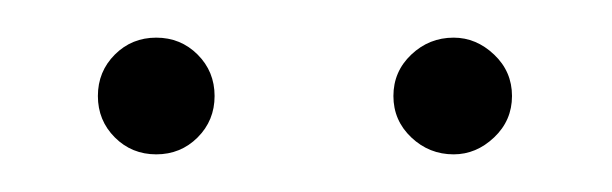

<svg xmlns="http://www.w3.org/2000/svg" viewBox="-20 -705 325 102"><path d="M63 -623Q50 -623 41 -632Q32 -641 32 -654Q32 -667 41 -676Q50 -685 63 -685Q76 -685 85 -676Q94 -667 94 -654Q94 -641 85 -632Q76 -623 63 -623ZM221 -623Q208 -623 198.5 -632Q189 -641 189 -654Q189 -667 198.5 -676Q208 -685 221 -685Q233 -685 242.5 -676Q252 -667 252 -654Q252 -641 242.5 -632Q233 -623 221 -623Z"/></svg>

Font: Murecho Thin ExtraLight
Style: Regular
Weight: 250
Version: Version 1.010